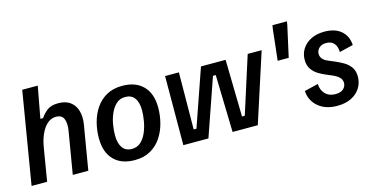

<svg xmlns="http://www.w3.org/2000/svg" viewBox="-70 -999 2608 1343"><g transform="rotate(-15 1233.5 -327.5)"><path d="M25 0 135.8 -666.7H248.3L205.8 -437.5H225.8Q244.2 -465.8 272.9 -488.3Q301.7 -510.8 353.3 -510.8Q408.3 -510.8 441.2 -485.8Q474.2 -460.8 486.2 -418.3Q498.3 -375.8 490 -323.3L435.8 0H323.3L375 -307.5Q383.3 -359.2 370 -391.2Q356.7 -423.3 314.2 -423.3Q279.2 -423.3 251.2 -398.8Q223.3 -374.2 204.6 -332.5Q185.8 -290.8 177.5 -240L137.5 0Z M770.8 12.5Q673.3 12.5 619.6 -42.9Q565.8 -98.3 565.8 -200.8Q565.8 -256.7 580 -312.1Q594.2 -367.5 624.6 -412.9Q655 -458.3 702.9 -485.4Q750.8 -512.5 817.5 -512.5Q914.2 -512.5 968.3 -457.5Q1022.5 -402.5 1022.5 -300Q1022.5 -243.3 1007.9 -187.9Q993.3 -132.5 962.9 -87.1Q932.5 -41.7 884.6 -14.6Q836.7 12.5 770.8 12.5ZM770.8 -68.3Q810 -68.3 836.2 -92.9Q862.5 -117.5 878.3 -155.4Q894.2 -193.3 901.2 -235Q908.3 -276.7 908.3 -310.8Q908.3 -369.2 885.4 -400.4Q862.5 -431.7 817.5 -431.7Q778.3 -431.7 752.1 -407.1Q725.8 -382.5 709.6 -345Q693.3 -307.5 686.7 -266.2Q680 -225 680 -190.8Q680 -134.2 702.5 -101.3Q725 -68.3 770.8 -68.3Z M1124.2 -0.8 1125.8 -500V-500.8H1225.8L1222.5 -88.3H1242.5L1385.8 -500.8H1564.2L1572.5 -88.3H1592.5L1724.2 -500.8H1825V-500L1663.3 -0.8H1480.8L1470 -415.8H1450L1305.8 -0.8Z M1914.2 -400 1939.2 -625 1943.3 -650H2048.3L2044.2 -625L1994.2 -400Z M2237.5 12.5Q2151.7 12.5 2099.6 -32.1Q2047.5 -76.7 2043.3 -146.7L2143.3 -170.8Q2145 -125.8 2172.5 -97.9Q2200 -70 2245.8 -70Q2283.3 -70 2302.9 -87.9Q2322.5 -105.8 2322.5 -130.8Q2322.5 -155 2305.4 -171.7Q2288.3 -188.3 2259.2 -200.8L2215.8 -219.2Q2190 -230 2162.9 -246.2Q2135.8 -262.5 2117.1 -289.2Q2098.3 -315.8 2098.3 -357.5Q2098.3 -400 2120 -435Q2141.7 -470 2182.9 -491.2Q2224.2 -512.5 2282.5 -512.5Q2358.3 -512.5 2402.5 -474.2Q2446.7 -435.8 2450 -370.8L2350 -346.7Q2350 -385 2330.8 -408.8Q2311.7 -432.5 2273.3 -432.5Q2240 -432.5 2221.7 -414.6Q2203.3 -396.7 2203.3 -373.3Q2203.3 -350 2217.5 -334.6Q2231.7 -319.2 2255 -310L2296.7 -292.5Q2328.3 -279.2 2358.3 -262.1Q2388.3 -245 2407.9 -217.9Q2427.5 -190.8 2427.5 -148.3Q2427.5 -104.2 2405 -67.5Q2382.5 -30.8 2340 -9.2Q2297.5 12.5 2237.5 12.5Z"/></g></svg>

Font: Familjen Grotesk GF Medium
Style: Italic
Weight: 500
Designer: Anders Wikstroem, Jonas Baeckman, Matilda Gysing, Kristian Moeller
Foundry: Familjen STHML AB
Version: Version 2.000; Beta; Release 4; Build 6